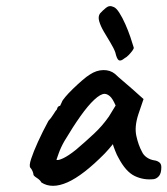

<svg xmlns="http://www.w3.org/2000/svg" viewBox="-20 -621 546 626"><path d="M115 -26Q111 -34 100 -41Q89 -48 89 -52Q89 -56 86 -63Q83 -70 79 -74Q74 -80 81.5 -103Q89 -126 104 -159Q119 -192 138 -227Q146 -235 154 -248Q162 -261 166 -265Q166 -269 169 -272.5Q172 -276 176 -276L182 -289Q183 -293 193 -305Q203 -317 218 -331.5Q233 -346 248 -359Q263 -372 273 -378Q294 -392 316.5 -392.5Q339 -393 355 -380Q358 -377 367.5 -368.5Q377 -360 389 -350Q401 -340 411 -331L448 -298L431 -248Q418 -208 424.5 -178Q431 -148 443 -126Q448 -115 459 -107.5Q470 -100 484 -98Q492 -97 499 -92Q506 -87 506 -76Q506 -57 499 -48Q492 -39 482 -37Q449 -33 419.5 -47Q390 -61 366 -107Q362 -113 355.5 -129.5Q349 -146 348 -151Q344 -146 336 -136.5Q328 -127 322 -121Q251 -49 200 -26.5Q149 -4 115 -26ZM164 -100Q169 -97 186 -105Q203 -113 228 -133Q262 -162 288 -186.5Q314 -211 335 -241L357 -277Q347 -300 338 -307.5Q329 -315 321 -315Q308 -315 287.5 -296Q267 -277 242.5 -242.5Q218 -208 190 -161Q178 -140 171 -120Q164 -100 164 -100ZM386 -431Q374 -421 367.5 -424.5Q361 -428 356 -450Q351 -464 340 -482Q329 -500 318.5 -518Q308 -536 303.5 -551.5Q299 -567 306 -577Q314 -586 325.5 -595.5Q337 -605 351 -598Q359 -595 369 -579.5Q379 -564 388.5 -542.5Q398 -521 405 -500.5Q412 -480 416 -466Q417 -463 411.5 -455.5Q406 -448 399 -441Q392 -434 386 -431Z"/></svg>

Font: Caveat SemiBold
Style: Regular
Weight: 600
Designer: Pablo Impallari
Foundry: Pablo Impallari
Version: Version 2.000